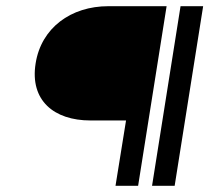

<svg xmlns="http://www.w3.org/2000/svg" viewBox="-20 -600 676 620"><path d="M95 -395C76 -276 154 -211 272 -211H387L353 0H426L518 -580H330C209 -580 113 -510 95 -395ZM471 0H544L636 -580H563Z"/></svg>

Font: Charger Pro
Style: ExtObl
Weight: 400
Designer: Jasper
Foundry: Cannot Into Space Fonts
Version: Version 1.09